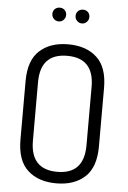

<svg xmlns="http://www.w3.org/2000/svg" viewBox="-61 -964 674 1014"><g transform="rotate(5 276.0 -457.0)"><path d="M215 -920Q230 -920 240.5 -910Q251 -900 251 -884Q251 -869 240.5 -858Q230 -847 215 -847Q199 -847 188.5 -858Q178 -869 178 -884Q178 -900 188.5 -910Q199 -920 215 -920ZM374 -884Q374 -869 363.5 -858Q353 -847 338 -847Q322 -847 311.5 -858Q301 -869 301 -884Q301 -900 311.5 -910Q322 -920 338 -920Q354 -920 364 -910Q374 -900 374 -884ZM68 -208V-518Q68 -628 124.5 -679.5Q181 -731 276 -731Q371 -731 427.5 -679.5Q484 -628 484 -518V-208Q484 -97 427.5 -45.5Q371 6 276 6Q181 6 124.5 -45.5Q68 -97 68 -208ZM418 -208V-518Q418 -670 276 -670Q134 -670 134 -518V-208Q134 -55 276 -55Q418 -55 418 -208Z"/></g></svg>

Font: Dosis
Style: Book
Weight: 400
Designer: EdgarTolentino, PabloImpallari, IginoMarini
Foundry: EdgarTolentino, PabloImpallari, IginoMarini
Version: Version 1.007